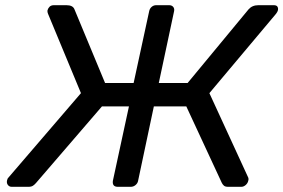

<svg xmlns="http://www.w3.org/2000/svg" viewBox="-20 -720 1092 740"><path d="M1035 -700Q1046 -700 1049.5 -694Q1053 -688 1051 -680Q1050 -675 1044 -667L787 -361L937 -35Q939 -30 937 -24Q935 -14 927 -7Q919 0 910 0H859Q848 0 843 -4.5Q838 -9 835 -15L698 -310H573L512 -22Q510 -13 502 -6.5Q494 0 484 0H434Q412 0 415 -23L477 -310H373L119 -15Q114 -9 107.5 -4.5Q101 0 90 0H25Q16 0 10.5 -7Q5 -14 7 -24Q8 -26 8.5 -29Q9 -32 12 -35L292 -361L165 -667Q162 -674 163 -680Q165 -688 171 -694Q177 -700 188 -700H236Q261 -700 267 -684L385 -400H495L555 -677Q557 -687 564.5 -693.5Q572 -700 582 -700H632Q642 -700 647.5 -693.5Q653 -687 651 -677L592 -400H703L938 -684Q952 -700 976 -700Z"/></svg>

Font: Lubike
Style: Italic
Weight: 400
Italic angle: -12°
Foundry: Honoka55
Version: Version 1.000;July 22, 2022;FontCreator 14.0.0.2862 64-bit